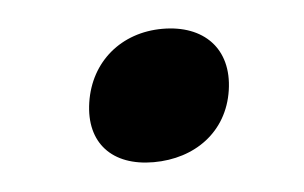

<svg xmlns="http://www.w3.org/2000/svg" viewBox="-28 -179 345 218"><g transform="rotate(-5 145.0 -70.0)"><path d="M140 5C187 5 225 -22 232 -69C239 -116 210 -145 163 -145C116 -145 80 -115 73 -69C66 -23 93 5 140 5Z"/></g></svg>

Font: Asimov Print
Style: AIt
Weight: 500
Designer: Google
Version: Version 2.000980: 2014